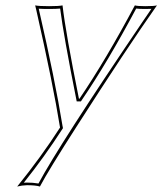

<svg xmlns="http://www.w3.org/2000/svg" viewBox="-20 -452 600 709"><path d="M109.9 -432.1Q124 -429.2 161.1 -429.2Q197.3 -429.2 210.9 -432.1Q222.7 -329.6 271.5 -87.4H273.4Q370.6 -230.5 478 -432.1Q488.3 -429.2 516.1 -429.2Q548.8 -429.2 559.6 -432.1Q449.2 -275.4 262.7 15.6Q157.7 179.2 127.4 236.8Q111.8 231.9 79.6 231.9Q61 232.4 43.5 236.8Q131.3 128.4 201.7 19Q176.3 -139.6 114.3 -413.6Q111.8 -424.3 109.9 -432.1ZM123 -419.9Q183.6 -156.2 210.9 13.2Q211.4 16.1 211.9 17.6L212.4 21.5L210.4 24.4Q145 126 67.9 222.7Q74.2 222.2 79.6 222.2Q101.1 222.2 122.1 225.6Q197.8 84 505.4 -370.1Q525.4 -399.9 539.1 -419.4Q530.3 -418.9 516.1 -418.9Q493.7 -418.9 482.9 -420.4Q377 -221.7 281.7 -82L278.8 -77.6H263.2L261.7 -85.4Q214.4 -322.8 202.1 -420.4Q187.5 -418.9 161.1 -418.9Q136.2 -418.9 123 -419.9Z"/></svg>

Font: Linux Biolinum Outline O
Style: Italic
Weight: 400
Italic angle: -12°
Designer: Philipp H. Poll
Foundry: Philipp H. Poll
Version: Version 0.6.2